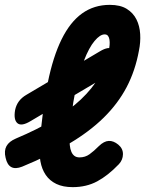

<svg xmlns="http://www.w3.org/2000/svg" viewBox="-57 -760 677 790"><path d="M68.3 -261.4Q30.9 -239 14.6 -253.2Q-1.7 -267.4 5.1 -307Q9.2 -327.3 20.7 -343Q32.2 -358.7 52.2 -370.2L353.7 -548.6Q391.1 -571 407.4 -556.8Q423.7 -542.6 416.9 -503Q412.8 -482.7 401.3 -467Q389.8 -451.3 369.8 -439.8ZM432.2 -84.5Q387.3 -37.6 342.9 -13.8Q298.5 10 242.1 10Q202.3 10 174.8 -3.2Q147.4 -16.4 131.3 -40Q115.2 -63.5 109.3 -96.1Q103.4 -128.6 106.4 -167.3Q117.7 -312 139.5 -419.5Q161.3 -527 196.5 -598.3Q231.8 -669.7 280.9 -704.8Q330.1 -740 394.7 -740Q438 -740 464.5 -723.5Q491 -707 504.4 -680.2Q517.8 -653.5 519.8 -619.8Q521.8 -586.2 514.7 -551.9Q499.7 -469.5 464.1 -401.5Q428.4 -333.6 369.8 -276Q311.2 -218.4 228 -169.2Q144.8 -120 34.4 -74.4Q6.5 -63.3 -10.5 -72.5Q-27.5 -81.6 -33.9 -110.6Q-41 -139.3 -30.4 -158.7Q-19.8 -178.1 8.8 -190.2Q96.3 -227 162.6 -266.8Q228.9 -306.5 276.1 -351.1Q323.4 -395.7 352.1 -445.8Q380.8 -495.9 391.1 -552.1Q393.1 -562.9 394 -574.7Q394.9 -586.5 393.5 -596.2Q392.1 -606 387.5 -612.2Q383 -618.5 373.4 -618.5Q354.8 -618.5 332 -591.4Q309.3 -564.4 288.7 -511.2Q268.2 -458 252.1 -379.8Q236 -301.7 229.7 -198.8Q228.4 -178.4 230.2 -162.5Q231.9 -146.5 236.6 -135.6Q241.2 -124.6 249.4 -118.5Q257.5 -112.4 270.4 -112.4Q293.3 -112.4 311.3 -125.3Q329.3 -138.2 350 -159.1Q370.8 -179.2 390.4 -180.2Q410.1 -181.1 429.7 -164.9Q449.2 -148.8 448.9 -125.5Q448.6 -102.2 432.2 -84.5Z"/></svg>

Font: Maple Mono
Style: Italic
Weight: 400
Italic angle: -10°
Monospace: yes
Designer: subframe7536
Version: Version 7.300